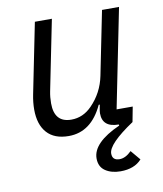

<svg xmlns="http://www.w3.org/2000/svg" viewBox="-82 -582 725 856"><g transform="rotate(-10 281.0 -154.5)"><path d="M134 -516H211L147 -198Q142 -173 142 -145Q142 -58 219 -58Q272 -58 312 -99Q365 -153 380 -228L438 -516H515L425 -68H498L485 0Q367 79 367 122Q367 153 400 153Q427 153 454 126L491 170Q458 207 395 207Q354 207 326.5 188.5Q299 170 299 132Q299 61 424 5L423 0Q349 0 349 -63Q349 -73 353 -92L355 -102H350Q297 12 195 12Q130 12 96.5 -25.5Q63 -63 63 -131Q63 -163 70 -198Z"/></g></svg>

Font: Aneliza
Style: Italic
Weight: 400
Italic angle: -11.31°
Designer: Mike Abbink, Paul van der Laan, Pieter van Rosmalen
Foundry: Bold Monday
Version: Version 3.0